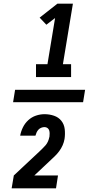

<svg xmlns="http://www.w3.org/2000/svg" viewBox="-20 -868 540 1056"><path d="M178 -444V-515H241L283 -769L235 -732L198 -771L296 -848H381L326 -515H371V-444ZM52 -306 63 -374H448L437 -306ZM44 168 56 97 196 -34Q205 -43 214 -51.5Q223 -60 231 -69.5Q239 -79 244 -90.5Q249 -102 251 -113Q251 -114 251.5 -114.5Q252 -115 252 -116Q253 -125 253 -134Q253 -143 250.5 -151Q248 -159 241 -164Q234 -169 225 -169Q216 -169 207 -165.5Q198 -162 191.5 -155Q185 -148 181 -139Q177 -130 175 -122H91Q95 -145 106 -167.5Q117 -190 135.5 -207Q154 -224 177.5 -232Q201 -240 225 -240Q252 -240 277 -231.5Q302 -223 317.5 -203.5Q333 -184 336 -157.5Q339 -131 335 -104Q332 -86 324.5 -69Q317 -52 306 -37Q295 -22 281 -8.5Q267 5 253 18L169 97H299L288 168Z"/></svg>

Font: Iosevka SS04 Extrabold Oblique
Style: Regular
Weight: 800
Italic angle: -9°
Monospace: yes
Designer: Belleve Invis
Foundry: Belleve Invis
Version: Version 19.0.0; ttfautohint (v1.8.4)